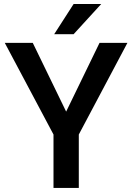

<svg xmlns="http://www.w3.org/2000/svg" viewBox="-20 -921 649 941"><path d="M304.2 -374 467.8 -710.9H604.5L366.2 -261.7V0H242.2V-261.7L3.4 -710.9H140.6ZM340.8 -901.4H476.1L340.8 -753.4H245.6Z"/></svg>

Font: TypoPRO Roboto
Style: Regular
Weight: 500
Designer: Google
Version: Version 2.136; 2016